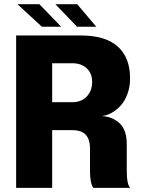

<svg xmlns="http://www.w3.org/2000/svg" viewBox="-20 -909 691 929"><path d="M445.8 -779.8H352.5L248 -888.7H353.5ZM275.9 -779.8H182.6L64.5 -888.7H170.4ZM58.1 0V-737.3H371.1Q490.2 -737.3 549.8 -683.8Q609.4 -630.4 609.4 -529.8Q609.4 -489.3 596.7 -454.6Q584 -419.9 563.5 -397.7Q543 -375.5 519.3 -362.5Q495.6 -349.6 472.2 -347.7Q525.4 -344.2 559.3 -312Q593.3 -279.8 593.3 -211.4V-80.1Q593.3 -19.5 609.4 0H431.2Q415.5 -24.4 415.5 -80.1V-190.9Q415.5 -234.4 395 -256.8Q374.5 -279.3 329.1 -279.3H232.4V0ZM329.1 -603H232.4V-414.6H331.1Q373 -414.6 399.4 -441.7Q425.8 -468.8 425.8 -513.2Q425.8 -553.7 399.9 -578.4Q374 -603 329.1 -603Z"/></svg>

Font: Epilogue ExtraBold
Style: Regular
Weight: 800
Designer: Tyler Finck
Foundry: Etcetera Type Co
Version: Version 2.112